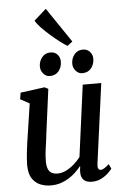

<svg xmlns="http://www.w3.org/2000/svg" viewBox="-66 -1069 721 1125"><g transform="rotate(-5 295.0 -507.0)"><path d="M187 10Q153.5 10 124.5 -2Q95.5 -14 77.2 -42Q59 -70 58.5 -119.5Q58.5 -136.5 60 -157.5Q61.5 -178.5 64.2 -201.8Q67 -225 70.2 -248.5Q73.5 -272 77 -294L105 -479.5L51 -509L57.5 -547L199.5 -566L221 -555L186 -290Q184 -268.5 181 -247.8Q178 -227 175.2 -207.5Q172.5 -188 171 -170Q169.5 -152 169.5 -136.5Q169.5 -105 177 -87.5Q184.5 -70 198.5 -63Q212.5 -56 232.5 -56Q257.5 -56 282.8 -68.5Q308 -81 330 -100.5Q352 -120 368 -141L424 -562H533L469.5 -92Q467 -73 471.8 -64.2Q476.5 -55.5 485 -55.5Q494.5 -55.5 505.8 -62Q517 -68.5 535 -84.5L548 -57.5Q543.5 -50 527.2 -33.8Q511 -17.5 485.5 -4Q460 9.5 428 9.5Q395.5 9.5 379.8 -7Q364 -23.5 364.5 -51Q364.5 -53 364.5 -57Q364.5 -61 365 -66Q365.5 -71 366.2 -76.5Q367 -82 367.5 -86.5L366 -87.5Q351.5 -69.5 333.5 -52.2Q315.5 -35 293.2 -21Q271 -7 244.5 1.5Q218 10 187 10ZM236.5 -629Q214 -629 198.2 -647.8Q182.5 -666.5 183 -691Q184 -722.5 203 -744.5Q222 -766.5 251 -766.5Q278.5 -766.5 293.5 -748.8Q308.5 -731 308 -707Q307.5 -674.5 289 -651.8Q270.5 -629 236.5 -629ZM427.5 -629Q405 -629 389 -647.8Q373 -666.5 373.5 -691Q374.5 -722.5 393 -744.5Q411.5 -766.5 441.5 -766.5Q468.5 -766.5 484 -748.8Q499.5 -731 499 -707Q498.5 -674.5 479.8 -651.8Q461 -629 427.5 -629ZM355 -796Q339.5 -805 313.8 -824.5Q288 -844 259.8 -868.5Q231.5 -893 208.5 -917.2Q185.5 -941.5 175.5 -960L247 -1023.5L385.5 -819Z"/></g></svg>

Font: Merriweather 20pt Medium
Style: Italic
Weight: 500
Italic angle: -7.8°
Version: Version 2.101